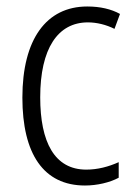

<svg xmlns="http://www.w3.org/2000/svg" viewBox="-20 -562 414 592"><path d="M242 10C279 10 318 1 346 -14V-62C315 -48 281 -39 246 -39C148 -39 104 -124 104 -262C104 -412 158 -493 251 -493C278 -493 307 -486 333 -473L350 -519C323 -534 289 -542 249 -542C123 -542 49 -441 49 -261C49 -88 114 10 242 10Z"/></svg>

Font: Noto Sans Kannada Condensed Light
Style: Regular
Weight: 300
Width: 3
Designer: Jelle Bosma - Monotype Design Team
Foundry: Monotype Imaging Inc.
Version: Version 2.005